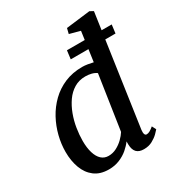

<svg xmlns="http://www.w3.org/2000/svg" viewBox="-193 -944 1005 1081"><g transform="rotate(-30 310.0 -403.5)"><path d="M468.5 -91Q466.5 -73.5 470 -64.2Q473.5 -55 482.5 -55Q492 -55 502.8 -60.8Q513.5 -66.5 529 -79.5L542.5 -53Q537 -46 521.8 -31Q506.5 -16 482.8 -3Q459 10 427.5 10Q396 10 380.2 -6.5Q364.5 -23 363.5 -56V-77.5Q348.5 -56.5 324.8 -36.2Q301 -16 269.5 -3Q238 10 200 10Q143.5 10 107.2 -17.8Q71 -45.5 53.8 -92.5Q36.5 -139.5 36.5 -197.5Q36.5 -248 49.5 -300Q62.5 -352 88.2 -399.5Q114 -447 152.5 -484.5Q191 -522 242 -543.8Q293 -565.5 356.5 -565.5Q372.5 -565.5 391.2 -562.5Q410 -559.5 426.5 -555.5L453 -745L384 -763.5L392.5 -798L548.5 -817L571.5 -804.5ZM416.5 -491Q402 -501.5 383.2 -506Q364.5 -510.5 345 -510.5Q303.5 -510.5 271.8 -491.2Q240 -472 217.2 -439.5Q194.5 -407 179.5 -366.8Q164.5 -326.5 157.8 -284Q151 -241.5 151 -202.5Q151 -158 161 -125Q171 -92 190 -74.5Q209 -57 236 -57Q264 -57 288.5 -69.8Q313 -82.5 332.5 -101.5Q352 -120.5 363.5 -139ZM329.5 -689.5H620.5L613.5 -634.5H322.5Z"/></g></svg>

Font: Merriweather 24pt Medium
Style: Italic
Weight: 500
Italic angle: -7.8°
Version: Version 2.101